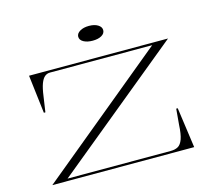

<svg xmlns="http://www.w3.org/2000/svg" viewBox="-124 -1066 1345 1217"><g transform="rotate(-15 548.5 -457.5)"><path d="M73 0 914 -693H243Q224 -693 209 -681Q194 -669 183 -640Q172 -611 165 -559L150 -457H140L110 -708H1022L177 -15H854Q883 -15 902.5 -26Q922 -37 933.5 -69Q945 -101 948 -162L957 -265H967L1004 0ZM558 -915Q594 -915 616.5 -901Q639 -887 639 -866Q639 -844 616.5 -831Q594 -818 558 -818Q522 -818 498.5 -831Q475 -844 475 -866Q475 -887 498.5 -901Q522 -915 558 -915Z"/></g></svg>

Font: Kalnia Expanded ExtraLight
Style: Regular
Weight: 250
Width: 7
Designer: Frida Medrano
Foundry: Frida Medrano
Version: Version 1.105